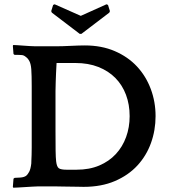

<svg xmlns="http://www.w3.org/2000/svg" viewBox="-20 -870 793 896"><path d="M126 -547Q124 -572 117 -585Q110 -598 101 -604Q92 -612 82.5 -613Q73 -614 48 -614L43 -618L40 -656L42 -660Q49 -660 62 -659Q75 -658 90 -657Q105 -656 119.5 -655Q134 -654 145 -654H242Q254 -654 272.5 -654.5Q291 -655 310 -656Q329 -657 346.5 -657.5Q364 -658 376 -658Q454 -658 515.5 -631.5Q577 -605 619 -560Q661 -515 683.5 -455Q706 -395 706 -328Q706 -262 684.5 -202.5Q663 -143 621 -97.5Q579 -52 516 -25Q453 2 370 2Q362 2 345.5 1.5Q329 1 310.5 1Q292 1 274.5 0.5Q257 0 247 0H154Q147 0 131 1Q115 2 98 3Q81 4 65 5Q49 6 42 6L40 2L43 -36L48 -40Q60 -40 76 -41.5Q92 -43 101 -49Q109 -55 116 -68Q123 -81 126 -107Q126 -114 126.5 -123.5Q127 -133 127.5 -147Q128 -161 128 -181Q128 -201 128 -231V-394Q128 -404 128 -424.5Q128 -445 128 -468Q128 -491 127.5 -513Q127 -535 126 -547ZM337 -78Q397 -78 443 -97.5Q489 -117 520.5 -151Q552 -185 568.5 -230.5Q585 -276 585 -328Q585 -382 568 -427.5Q551 -473 518.5 -506Q486 -539 439 -557.5Q392 -576 332 -576H244Q242 -547 241.5 -527.5Q241 -508 240 -488Q239 -468 239 -444.5Q239 -421 239 -385V-261Q239 -201 239.5 -167.5Q240 -134 242 -117Q245 -91 255 -84.5Q265 -78 291 -78ZM352 -712 222 -811 219 -818 228 -847 235 -850 357 -796 477 -850 484 -847 493 -818 490 -811 360 -712Z"/></svg>

Font: QuattrocentoBold
Style: Bold
Weight: 700
Designer: Pablo Impallari
Foundry: Pablo Impallari, Igino Marini, Branda Gallo
Version: Version 2.000